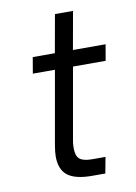

<svg xmlns="http://www.w3.org/2000/svg" viewBox="-77 -701 535 753"><g transform="rotate(-10 191.0 -325.0)"><path d="M101 -99Q101 -118 106 -146L157 -435H69L80 -499H168L195 -650H267L240 -499H370L359 -435H229L178 -146Q176 -136 176 -118Q176 -88 190.5 -76Q205 -64 240 -64H293L281 0H228Q162 0 131.5 -23.5Q101 -47 101 -99Z"/></g></svg>

Font: Bai Jamjuree
Style: Italic
Weight: 400
Italic angle: -10°
Version: Version 1.000; ttfautohint (v1.6)